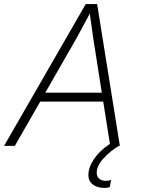

<svg xmlns="http://www.w3.org/2000/svg" viewBox="-38 -718 708 945"><path d="M440 -698 552 0H547Q506 24 472 61Q438 98 438 132Q438 151 450.5 161.5Q463 172 482 172Q490 172 496.5 171Q503 170 509 168L502 203Q491 207 478 207Q440 207 418.5 190Q397 173 397 144Q397 106 424.5 65Q452 24 503 -10L470 -218H160L35 0H-18L384 -698ZM463 -262 420 -536 404 -651 342 -536 185 -262Z"/></svg>

Font: Azeret Mono Thin
Style: Italic
Weight: 100
Italic angle: -12°
Designer: Martin Vácha
Foundry: Displaay
Version: Version 1.000; Glyphs 3.0.3, build 3074